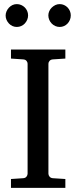

<svg xmlns="http://www.w3.org/2000/svg" viewBox="-20 -911 370 931"><path d="M33.2 0V-43L92.8 -46.9Q103.5 -47.9 108.6 -54.7Q113.8 -61.5 113.8 -68.8V-602.1Q113.8 -609.4 108.6 -615.7Q103.5 -622.1 92.8 -623L33.2 -627V-670.9H296.9V-627L235.8 -623Q225.6 -622.1 220.2 -615.7Q214.8 -609.4 214.8 -602.1V-68.8Q214.8 -61.5 220.2 -54.7Q225.6 -47.9 235.8 -46.9L296.9 -43V0ZM116.2 -836.4Q116.2 -825.2 111.8 -814.9Q107.4 -804.7 100.1 -796.9Q92.8 -789.1 82.8 -784.7Q72.8 -780.3 61.5 -780.3Q50.3 -780.3 40.5 -784.7Q30.8 -789.1 23.4 -796.9Q16.1 -804.7 11.7 -814.5Q7.3 -824.2 7.3 -835.4Q7.3 -846.2 11.7 -856.2Q16.1 -866.2 23.4 -874Q30.8 -881.8 40.5 -886.5Q50.3 -891.1 61.5 -891.1Q72.8 -891.1 82.8 -886.7Q92.8 -882.3 100.1 -875Q107.4 -867.7 111.8 -857.7Q116.2 -847.7 116.2 -836.4ZM323.2 -836.4Q323.2 -825.2 319.1 -814.9Q314.9 -804.7 307.6 -796.9Q300.3 -789.1 290.5 -784.7Q280.8 -780.3 269.5 -780.3Q258.3 -780.3 248.3 -784.7Q238.3 -789.1 230.7 -796.9Q223.1 -804.7 218.8 -814.9Q214.4 -825.2 214.4 -836.4Q214.4 -846.7 218.8 -856.7Q223.1 -866.7 231 -874.3Q238.8 -881.8 248.5 -886.5Q258.3 -891.1 269.5 -891.1Q280.8 -891.1 290.5 -886.7Q300.3 -882.3 307.6 -874.8Q314.9 -867.2 319.1 -857.2Q323.2 -847.2 323.2 -836.4Z"/></svg>

Font: Charis SIL
Style: Regular
Weight: 400
Foundry: SIL International
Version: Version 4.112